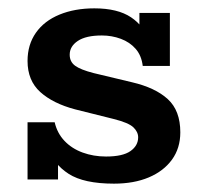

<svg xmlns="http://www.w3.org/2000/svg" viewBox="-20 -430 485 460"><path d="M253 10Q181 10 144.5 -13.5Q108 -37 95 -76L119 -83V0H46V-137H111Q117 -111 134.5 -92.5Q152 -74 178 -64.5Q204 -55 234 -55Q274 -55 292.5 -68Q311 -81 311 -101Q311 -114 299.5 -125Q288 -136 252 -145L160 -168Q107 -182 76.5 -209.5Q46 -237 46 -284Q46 -323 66 -351.5Q86 -380 122.5 -395Q159 -410 206 -410Q262 -410 294 -388.5Q326 -367 337 -331L314 -330V-399H387V-272H322Q319 -297 305 -313Q291 -329 269.5 -337Q248 -345 224 -345Q186 -345 166.5 -332Q147 -319 147 -299Q147 -282 160 -272.5Q173 -263 204 -255L296 -233Q352 -220 382 -192.5Q412 -165 412 -113Q412 -75 392 -47.5Q372 -20 336.5 -5Q301 10 253 10Z"/></svg>

Font: Rokkitt SemiBold SemiBold
Style: Regular
Weight: 600
Version: Version 3.103